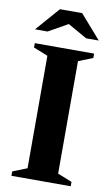

<svg xmlns="http://www.w3.org/2000/svg" viewBox="-95 -907 558 955"><g transform="rotate(10 184.0 -429.0)"><path d="M333.5 -22V0H34V-22L106.5 -51V-619L34 -648V-670H333.5V-648L261 -619V-51ZM281.5 -738 184 -793 86.5 -738H23L128 -858H240L345 -738Z"/></g></svg>

Font: Newsreader Text
Style: Bold
Weight: 700
Designer: Hugues Gentile
Foundry: Production Type
Version: Version 1.001